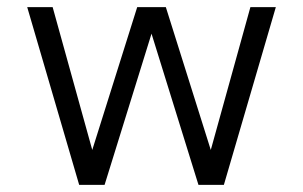

<svg xmlns="http://www.w3.org/2000/svg" viewBox="-20 -516 846 536"><path d="M201 0 56 -496H127L246 -67H228L363 -496H443L578 -67H560L679 -496H750L605 0H534L394 -451H412L272 0Z"/></svg>

Font: Host Grotesk Light Light
Style: Regular
Weight: 300
Version: Version 1.003